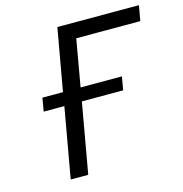

<svg xmlns="http://www.w3.org/2000/svg" viewBox="-104 -793 848 889"><g transform="rotate(-15 320.0 -349.0)"><path d="M98 -400H196.5L249.5 -698H640.5L627.5 -625H320.5L281 -400H479L468 -336H270L210.5 0H126.5L186 -336H87Z"/></g></svg>

Font: JuliaMono Light
Style: Italic
Weight: 300
Italic angle: -9°
Monospace: yes
Designer: cormullion
Foundry: corm
Version: Version 0.054; ttfautohint (v1.8.4)